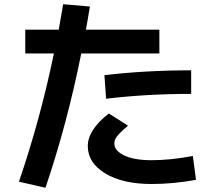

<svg xmlns="http://www.w3.org/2000/svg" viewBox="-20 -834 1040 912"><path d="M888 -388Q675 -388 484 -365L476 -477Q672 -500 888 -500ZM896 -93 911 20Q804 40 700 40Q562 40 479.5 -10.5Q397 -61 397 -140Q397 -217 497 -295L588 -237Q549 -204 536 -186.5Q523 -169 523 -153Q523 -118 570.5 -95.5Q618 -73 700 -73Q789 -73 896 -93ZM100 -580V-693H259Q273 -773 280 -814L407 -803Q395 -729 388 -693H737V-580H366Q299 -246 196 58L70 29Q172 -270 236 -580Z"/></svg>

Font: M PLUS 1p
Style: Bold
Weight: 700
Version: Version 1.062